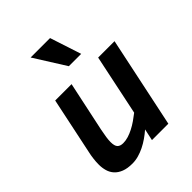

<svg xmlns="http://www.w3.org/2000/svg" viewBox="-219 -886 1020 1020"><g transform="rotate(-45 291.0 -375.5)"><path d="M244.1 -512.2 184.1 -230Q178.7 -203.6 175.8 -183.3Q172.9 -163.1 172.9 -147.9Q172.9 -118.7 183.8 -107.4Q194.8 -96.2 216.8 -96.2Q235.8 -96.2 255.6 -102.3Q275.4 -108.4 295.4 -118.7Q315.4 -128.9 334.7 -142.3Q354 -155.8 372.1 -169.9L443.8 -512.2H566.9L459 0H335.9L350.1 -65.9Q331.1 -49.3 310.1 -34.7Q289.1 -20 266.8 -9Q244.6 2 221.4 8.5Q198.2 15.1 174.8 15.1Q137.2 15.1 112.1 5.1Q86.9 -4.9 71.8 -21.7Q56.6 -38.6 50.3 -60.8Q43.9 -83 43.9 -106.9Q43.9 -129.9 46.9 -152.3Q49.8 -174.8 53.2 -189L121.1 -512.2ZM301.3 -589.8 190.4 -766.1H336.4L394 -589.8Z"/></g></svg>

Font: Clear Sans
Style: Bold Italic
Weight: 700
Italic angle: -12°
Foundry: Intel Corporation
Version: Version 1.00